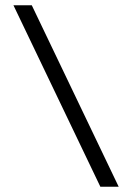

<svg xmlns="http://www.w3.org/2000/svg" viewBox="-20 -708 514 728"><path d="M430 0H360.5L31 -688H100.5Z"/></svg>

Font: League Spartan
Style: Regular
Weight: 350
Foundry: The League of Moveable Type
Version: Version 2.002